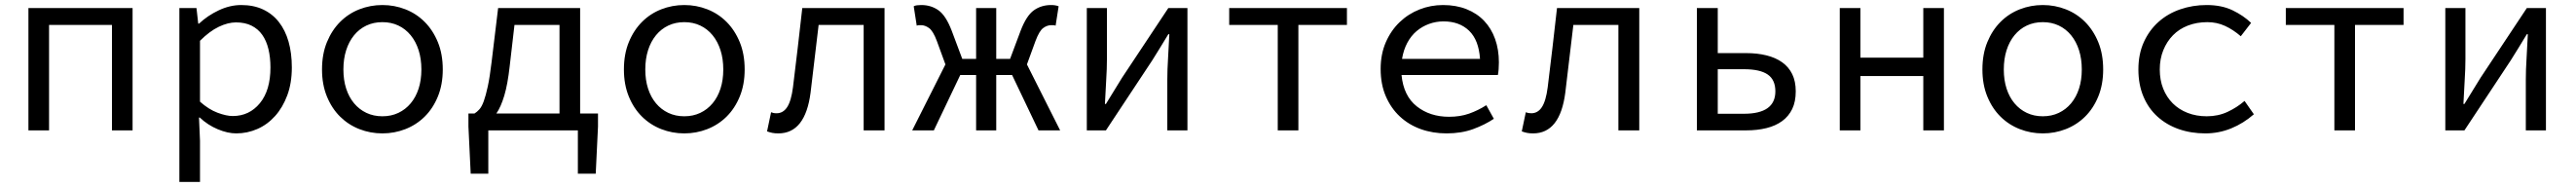

<svg xmlns="http://www.w3.org/2000/svg" viewBox="-20 -518 10240 743"><path d="M93 0V-486H507V0H425V-419H175V0Z M693 205V-486H761L768 -424H771Q805 -456 849.5 -477Q894 -498 939 -498Q988 -498 1025.5 -480.5Q1063 -463 1088.5 -430.5Q1114 -398 1127 -352.5Q1140 -307 1140 -250Q1140 -188 1122 -139.5Q1104 -91 1073.5 -57Q1043 -23 1003 -5.5Q963 12 919 12Q885 12 845.5 -4.5Q806 -21 774 -51H771L775 41V205ZM905 -57Q971 -57 1013 -108Q1055 -159 1055 -250Q1055 -290 1047 -323Q1039 -356 1022.5 -379.5Q1006 -403 980 -416Q954 -429 918 -429Q886 -429 849.5 -411.5Q813 -394 775 -356V-114Q810 -83 845 -70Q880 -57 905 -57Z M1500 12Q1452 12 1408.5 -5Q1365 -22 1332 -54.5Q1299 -87 1279.5 -134.5Q1260 -182 1260 -242Q1260 -303 1279.5 -350.5Q1299 -398 1332 -431Q1365 -464 1408.5 -481Q1452 -498 1500 -498Q1548 -498 1591.5 -481Q1635 -464 1668 -431Q1701 -398 1720.5 -350.5Q1740 -303 1740 -242Q1740 -182 1720.5 -134.5Q1701 -87 1668 -54.5Q1635 -22 1591.5 -5Q1548 12 1500 12ZM1500 -56Q1535 -56 1563.5 -69.5Q1592 -83 1612.5 -107.5Q1633 -132 1644 -166Q1655 -200 1655 -242Q1655 -284 1644 -318.5Q1633 -353 1612.5 -378Q1592 -403 1563.5 -416.5Q1535 -430 1500 -430Q1465 -430 1436.5 -416.5Q1408 -403 1387.5 -378Q1367 -353 1356 -318.5Q1345 -284 1345 -242Q1345 -200 1356 -166Q1367 -132 1387.5 -107.5Q1408 -83 1436.5 -69.5Q1465 -56 1500 -56Z M2006 -255Q1998 -183 1984.5 -138Q1971 -93 1953 -67H2204V-419H2025ZM1851 172 1842 -15V-67H1866Q1876 -73 1885.5 -83.5Q1895 -94 1903 -116Q1911 -138 1919 -175Q1927 -212 1934 -271L1960 -486H2286V-67H2357V-15L2348 172H2277V0H1921V172Z M2700 12Q2652 12 2608.5 -5Q2565 -22 2532 -54.5Q2499 -87 2479.5 -134.5Q2460 -182 2460 -242Q2460 -303 2479.5 -350.5Q2499 -398 2532 -431Q2565 -464 2608.5 -481Q2652 -498 2700 -498Q2748 -498 2791.5 -481Q2835 -464 2868 -431Q2901 -398 2920.5 -350.5Q2940 -303 2940 -242Q2940 -182 2920.5 -134.5Q2901 -87 2868 -54.5Q2835 -22 2791.5 -5Q2748 12 2700 12ZM2700 -56Q2735 -56 2763.5 -69.5Q2792 -83 2812.5 -107.5Q2833 -132 2844 -166Q2855 -200 2855 -242Q2855 -284 2844 -318.5Q2833 -353 2812.5 -378Q2792 -403 2763.5 -416.5Q2735 -430 2700 -430Q2665 -430 2636.5 -416.5Q2608 -403 2587.5 -378Q2567 -353 2556 -318.5Q2545 -284 2545 -242Q2545 -200 2556 -166Q2567 -132 2587.5 -107.5Q2608 -83 2636.5 -69.5Q2665 -56 2700 -56Z M3074 12Q3060 12 3050 10Q3040 8 3029 4L3045 -72Q3050 -70 3055 -69Q3060 -68 3067 -68Q3093 -68 3109 -92.5Q3125 -117 3132 -171Q3142 -250 3151 -328.5Q3160 -407 3169 -486H3496V0H3413V-419H3234Q3226 -352 3218 -284.5Q3210 -217 3202 -150Q3181 12 3074 12Z M3606 0 3738 -262 3704 -355Q3689 -395 3673 -406.5Q3657 -418 3641 -418Q3636 -418 3632.5 -418Q3629 -418 3624 -416L3612 -493Q3617 -496 3625 -497Q3633 -498 3642 -498Q3681 -498 3710.5 -477Q3740 -456 3763 -396L3805 -284H3860V-486H3940V-284H3995L4037 -396Q4060 -456 4089.5 -477Q4119 -498 4158 -498Q4176 -498 4188 -493L4176 -416Q4171 -418 4167.5 -418Q4164 -418 4159 -418Q4142 -418 4126.5 -406.5Q4111 -395 4096 -355L4062 -262L4194 0H4108L4003 -220H3940V0H3860V-220H3797L3692 0Z M4300 0V-486H4380V-284Q4380 -245 4377 -198.5Q4374 -152 4372 -105H4376Q4390 -128 4408 -157Q4426 -186 4440 -209L4624 -486H4700V0H4620V-202Q4620 -241 4623 -287.5Q4626 -334 4628 -382H4624Q4610 -359 4592 -329.5Q4574 -300 4560 -278L4376 0Z M5059 0V-419H4866V-486H5334V-419H5141V0Z M5730 12Q5675 12 5627.5 -5Q5580 -22 5544.5 -55Q5509 -88 5488.5 -135.5Q5468 -183 5468 -244Q5468 -303 5488.5 -350Q5509 -397 5543.5 -430Q5578 -463 5622.5 -480.5Q5667 -498 5716 -498Q5768 -498 5809.5 -481.5Q5851 -465 5879.5 -435Q5908 -405 5923 -363Q5938 -321 5938 -270Q5938 -256 5937 -243Q5936 -230 5934 -220H5551Q5559 -137 5611.5 -95.5Q5664 -54 5740 -54Q5784 -54 5819.5 -66.5Q5855 -79 5888 -100L5918 -46Q5882 -22 5835.5 -5Q5789 12 5730 12ZM5718 -433Q5688 -433 5660.5 -423Q5633 -413 5611 -394.5Q5589 -376 5574 -348Q5559 -320 5553 -284H5863Q5858 -359 5819.5 -396Q5781 -433 5718 -433Z M6074 12Q6060 12 6050 10Q6040 8 6029 4L6045 -72Q6050 -70 6055 -69Q6060 -68 6067 -68Q6093 -68 6109 -92.5Q6125 -117 6132 -171Q6142 -250 6151 -328.5Q6160 -407 6169 -486H6496V0H6413V-419H6234Q6226 -352 6218 -284.5Q6210 -217 6202 -150Q6181 12 6074 12Z M6725 0V-486H6808V-307H6921Q6965 -307 7001.5 -298Q7038 -289 7064 -270.5Q7090 -252 7104 -223.5Q7118 -195 7118 -155Q7118 -114 7104 -85Q7090 -56 7064 -37Q7038 -18 7001.5 -9Q6965 0 6921 0ZM6808 -66H6912Q7037 -66 7037 -155Q7037 -201 7006.5 -222Q6976 -243 6912 -243H6808Z M7293 0V-486H7375V-289H7625V-486H7707V0H7625V-216H7375V0Z M8100 12Q8052 12 8008.5 -5Q7965 -22 7932 -54.5Q7899 -87 7879.5 -134.5Q7860 -182 7860 -242Q7860 -303 7879.5 -350.5Q7899 -398 7932 -431Q7965 -464 8008.5 -481Q8052 -498 8100 -498Q8148 -498 8191.5 -481Q8235 -464 8268 -431Q8301 -398 8320.5 -350.5Q8340 -303 8340 -242Q8340 -182 8320.5 -134.5Q8301 -87 8268 -54.5Q8235 -22 8191.5 -5Q8148 12 8100 12ZM8100 -56Q8135 -56 8163.5 -69.5Q8192 -83 8212.5 -107.5Q8233 -132 8244 -166Q8255 -200 8255 -242Q8255 -284 8244 -318.5Q8233 -353 8212.5 -378Q8192 -403 8163.5 -416.5Q8135 -430 8100 -430Q8065 -430 8036.5 -416.5Q8008 -403 7987.5 -378Q7967 -353 7956 -318.5Q7945 -284 7945 -242Q7945 -200 7956 -166Q7967 -132 7987.5 -107.5Q8008 -83 8036.5 -69.5Q8065 -56 8100 -56Z M8746 12Q8689 12 8640.5 -5Q8592 -22 8556 -54.5Q8520 -87 8500 -134.5Q8480 -182 8480 -242Q8480 -303 8501.5 -350.5Q8523 -398 8560 -431Q8597 -464 8646.5 -481Q8696 -498 8751 -498Q8811 -498 8854.5 -477Q8898 -456 8928 -427L8887 -374Q8857 -400 8824.5 -415Q8792 -430 8754 -430Q8712 -430 8677 -416.5Q8642 -403 8617.5 -378Q8593 -353 8579 -318.5Q8565 -284 8565 -242Q8565 -200 8578.5 -166Q8592 -132 8616.5 -107.5Q8641 -83 8675.5 -69.5Q8710 -56 8752 -56Q8797 -56 8834.5 -73.5Q8872 -91 8902 -117L8939 -64Q8898 -28 8849 -8Q8800 12 8746 12Z M9259 0V-419H9066V-486H9534V-419H9341V0Z M9700 0V-486H9780V-284Q9780 -245 9777 -198.5Q9774 -152 9772 -105H9776Q9790 -128 9808 -157Q9826 -186 9840 -209L10024 -486H10100V0H10020V-202Q10020 -241 10023 -287.5Q10026 -334 10028 -382H10024Q10010 -359 9992 -329.5Q9974 -300 9960 -278L9776 0Z"/></svg>

Font: Source Code Pro
Style: Regular
Weight: 400
Monospace: yes
Designer: Paul D. Hunt, Teo Tuominen
Foundry: Adobe Systems Incorporated
Version: Version 2.030;PS 1.000;hotconv 16.6.51;makeotf.lib2.5.65220